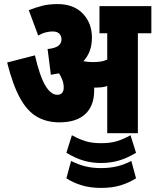

<svg xmlns="http://www.w3.org/2000/svg" viewBox="-20 -652 761 940"><path d="M441 -209Q441 -134 397.5 -93.5Q354 -53 271 -53Q209 -53 161.5 -80Q114 -107 78.5 -171Q43 -235 15 -346L151 -381Q175 -278 202 -233Q229 -188 260 -188Q278 -188 285 -198.5Q292 -209 292 -222Q292 -243 285.5 -260Q279 -277 269 -293Q250 -289 229 -286L213 -412Q281 -418 281 -459Q281 -476 270.5 -487Q260 -498 237 -498Q222 -498 204 -493.5Q186 -489 167 -478L121 -602Q153 -615 186 -623.5Q219 -632 262 -632Q341 -632 385.5 -585.5Q430 -539 430 -468Q430 -431 419.5 -403Q409 -375 389 -353Q390 -353 391 -352Q413 -348 435 -348Q452 -348 469 -350Q486 -352 505 -360V-489H467V-622H721V-489H655V0H505V-231Q491 -226 476 -224.5Q461 -223 447 -223Q444 -223 441 -223Q441 -216 441 -209ZM474 146Q430 146 390 134.5Q350 123 305 96L332 10Q366 29 398 39Q430 49 474 49Q521 49 553 39Q585 29 619 10L646 96Q601 123 560.5 134.5Q520 146 474 146ZM474 268Q423 268 381 255.5Q339 243 305 221L328 136Q366 155 400.5 163Q435 171 474 171Q515 171 550.5 163Q586 155 623 136L646 221Q609 244 568.5 256Q528 268 474 268Z"/></svg>

Font: Noto Sans Devanagari UI ExtraCondensed Black
Style: Regular
Weight: 900
Width: 2
Designer: Jelle Bosma - Monotype Design Team
Foundry: Monotype Imaging Inc.
Version: Version 2.003